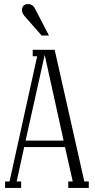

<svg xmlns="http://www.w3.org/2000/svg" viewBox="-20 -925 467 945"><path d="M249 -680 395 -32H417V0H316V-32H338L300 -201H99L62 -32H84V0H5V-32H27L163 -648H141V-680ZM200 -655 106 -233H293ZM100 -847Q88 -861 88 -876Q88 -889 96 -897Q104 -905 119 -905Q129 -905 138 -899.5Q147 -894 153 -881L221 -750H185Z"/></svg>

Font: Margherita Variable
Style: Regular
Weight: 400
Designer: James Puckett
Foundry: Dunwich Type Founders
Version: Version 1.008